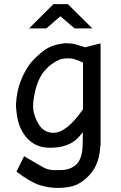

<svg xmlns="http://www.w3.org/2000/svg" viewBox="-20 -710 590 934"><path d="M144.5 -232.9Q137.2 -187.5 144.8 -160.6Q152.3 -133.8 164.8 -111.1Q177.2 -88.4 196 -76.2Q214.8 -64 240.2 -64Q272.5 -64 308.3 -92.8Q344.2 -121.6 383.8 -178.2V-405.8Q364.3 -415 340.3 -422.4Q316.4 -429.7 277.8 -422.9Q226.1 -403.3 191.9 -359.6Q157.7 -315.9 144.5 -232.9ZM469.2 -3.4Q469.2 -2.4 468.3 -1.5Q465.3 55.7 445.3 97.7Q428.7 131.3 398.2 158.2Q367.7 185.1 336.4 194.6Q305.2 204.1 258.3 204.1Q217.3 204.1 173.1 190.4Q128.9 176.8 60.1 125L97.2 49.8Q167 91.3 194.3 106Q221.7 120.6 263.2 117.2Q315.4 120.1 347.4 93.5Q379.4 66.9 381.8 0L383.3 -66.4Q374.5 -57.1 365.2 -45.9Q318.8 8.8 223.1 8.8Q180.2 8.8 148.4 -8.8Q116.7 -26.4 95.5 -58.6Q74.2 -90.8 66.4 -128.2Q58.6 -165.5 57.6 -201.2Q61.5 -270 83 -321.8Q104.5 -373.5 129.6 -404.1Q154.8 -434.6 193.1 -463.9Q231.4 -493.2 299.8 -500Q332.5 -499 349.6 -493.7Q366.7 -488.3 394 -480L469.2 -499ZM310.1 -689.9 429.2 -571.8H342.8L273.9 -630.9L205.1 -571.8H121.1L240.2 -689.9ZM0 -490.2Z"/></svg>

Font: Code New Roman
Style: Regular
Weight: 400
Monospace: yes
Designer: Sam Radian
Foundry: Code New Roman
Version: Version 2.00 November 29, 2014